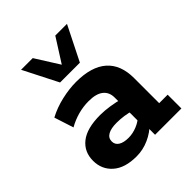

<svg xmlns="http://www.w3.org/2000/svg" viewBox="-180 -726 844 844"><g transform="rotate(-45 242.0 -304.5)"><path d="M180.3 10Q108 10 69.5 -24Q31 -58 31 -112Q31 -167.5 71.9 -199.9Q112.8 -232.3 195.3 -232.3Q222.8 -232.3 255.3 -227.3Q287.8 -222.3 312.4 -214.8L294.9 -203V-241.6Q294.9 -274.8 271.9 -293Q249 -311.2 202.6 -311.2Q169.1 -311.2 136.5 -302.3Q103.9 -293.4 74.1 -276.4L45 -366.5Q85.8 -388.3 133.4 -399.1Q181 -410 223.4 -410Q318.5 -410 367.2 -367.2Q415.8 -324.4 415.8 -241.4V-85.5H468.4V0H304.7V-65.8L322.8 -52.2Q295.5 -23.5 258 -6.8Q220.6 10 180.3 10ZM213.1 -72.7Q239.5 -72.7 266 -83.5Q292.5 -94.4 306.2 -109.8L294.9 -78V-171.2L312.2 -143.2Q290.3 -150.7 267.3 -153.8Q244.3 -157 222.1 -157Q187.2 -157 168.2 -146.1Q149.2 -135.3 149.2 -113.8Q149.2 -94.1 166.1 -83.4Q183 -72.7 213.1 -72.7ZM172 -457.8 90.2 -618.6H162.8L232.6 -507.8L303 -618.6H375.7L295.1 -457.8Z"/></g></svg>

Font: Rokkitt SemiBold
Style: Regular
Weight: 600
Designer: Vernon Adams
Foundry: Vernon Adams
Version: Version 3.103